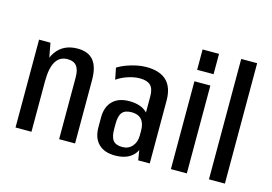

<svg xmlns="http://www.w3.org/2000/svg" viewBox="-97 -936 1617 1140"><g transform="rotate(15 711.5 -366.0)"><path d="M336 -379Q336 -427 318 -449.5Q300 -472 263 -472Q214 -472 190 -431.5Q166 -391 166 -310L128 -241V-296Q128 -422 172.5 -485Q217 -548 304 -548Q370 -548 402 -509Q434 -470 434 -389V0H336ZM68 -540H138L166 -390V0H68Z M793 -183V-386Q793 -432 772.5 -452.5Q752 -473 707 -473Q672 -473 634 -460.5Q596 -448 566 -427L552 -498Q576 -513 606 -524Q636 -535 667 -541.5Q698 -548 726 -548Q810 -548 851.5 -507.5Q893 -467 893 -386V0H822ZM680 8Q615 8 579 -27.5Q543 -63 543 -129V-189Q543 -254 579 -290Q615 -326 681 -326Q751 -326 788.5 -291Q826 -256 826 -191V-130Q826 -63 788 -27.5Q750 8 680 8ZM710 -52Q747 -52 770 -78Q793 -104 793 -145V-175Q793 -220 772 -243Q751 -266 712 -266Q671 -266 653.5 -245Q636 -224 636 -174V-143Q636 -94 653 -73Q670 -52 710 -52Z M1121 -540V0H1023V-540ZM1122 -735V-610H1021V-735Z M1355 -740V0H1257V-740Z"/></g></svg>

Font: Pathway Extreme Condensed Medium
Style: Regular
Weight: 500
Width: 3
Version: Version 1.001;gftools[0.9.26]